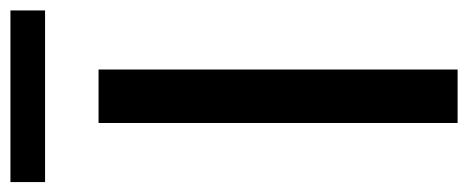

<svg xmlns="http://www.w3.org/2000/svg" viewBox="-320 -628 918 377"><g transform="rotate(-90 139.5 -439.0)"><path d="M87 0V-705H192V0ZM-29 -810V-878H308V-810Z"/></g></svg>

Font: Nunito Sans 11pt SemiBold
Style: Regular
Weight: 600
Version: Version 3.101;gftools[0.9.27]